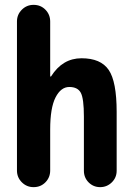

<svg xmlns="http://www.w3.org/2000/svg" viewBox="-20 -770 540 790"><path d="M315.4 -530.3Q394.5 -530.3 427.2 -482.4Q460 -434.6 460 -309.6V-67.4Q460 -39.1 439.9 -19.5Q419.9 0 392.1 0Q364.3 0 344.7 -19.5Q325.2 -39.1 325.2 -67.4V-290Q325.2 -364.3 312.5 -388.2Q299.8 -412.1 265.1 -412.1Q230.5 -412.1 208.5 -369.1Q186.5 -326.2 186.5 -237.3V-68.4Q186.5 -40 167 -20Q147.5 0 118.2 0Q89.8 0 69.8 -20Q49.8 -40 49.8 -68.4V-681.6Q49.8 -710 69.8 -730Q89.8 -750 118.2 -750Q147.5 -750 167 -730Q186.5 -710 186.5 -681.6V-456.1Q186.5 -455.1 188.5 -455.1Q190.4 -455.1 190.4 -456.1Q237.3 -530.3 315.4 -530.3Z"/></svg>

Font: Rounded-X Mgen+ 2m bold
Style: Bold
Weight: 700
Designer: [Source Han Sans]
Ryoko NISHIZUKA  (kana & ideographs); Paul D. Hunt (Latin, Greek & Cyrillic); Wenlong ZHANG  (bopomofo
Version: Version 1.059.20150602